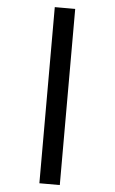

<svg xmlns="http://www.w3.org/2000/svg" viewBox="-63 -865 626 1049"><g transform="rotate(5 250.0 -340.0)"><path d="M194 143V-823H306V143Z"/></g></svg>

Font: Iosevka Term
Style: Bold
Weight: 700
Monospace: yes
Designer: Belleve Invis
Foundry: Belleve Invis
Version: Version 30.0.1